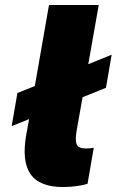

<svg xmlns="http://www.w3.org/2000/svg" viewBox="-20 -740 469 772"><path d="M234 12C269 12 306 7 332 -1L357 -146C347 -144 337 -143 326 -143C285 -143 279 -162 289 -220L312 -349L406 -387L429 -520L335 -482L377 -720H177L120 -394L50 -366L27 -233L97 -261L86 -201C60 -56 107 12 234 12Z"/></svg>

Font: Fixel Display Black
Style: Italic
Weight: 900
Italic angle: -10°
Designer: AlfaBravo + MacPaw
Foundry: Kyrylo Tkachov, Marchela Mozhyna, Serhii Makarenko, Maria Weinstein, Zakhar Kryvoshyya
Version: Version 1.210;Glyphs 3.2 (3217)